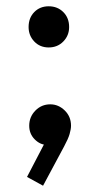

<svg xmlns="http://www.w3.org/2000/svg" viewBox="-20 -453 309 611"><path d="M66 110 128 -9 159 -17Q154 -6 146.5 1Q139 8 129 8Q108 8 90.5 -9.5Q73 -27 73 -53Q73 -81 92.5 -101Q112 -121 140 -121Q166 -121 186 -101.5Q206 -82 206 -53Q206 -42 201.5 -26.5Q197 -11 184 13L117 138ZM135 -302Q107 -302 89 -321Q71 -340 71 -367Q71 -396 89 -414.5Q107 -433 135 -433Q163 -433 181.5 -414.5Q200 -396 200 -367Q200 -340 181.5 -321Q163 -302 135 -302Z"/></svg>

Font: Outfit Thin
Style: Regular
Weight: 400
Version: Version 1.100;gftools[0.9.27]